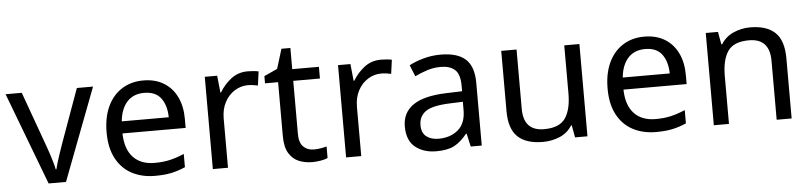

<svg xmlns="http://www.w3.org/2000/svg" viewBox="-42 -880 4684 1111"><g transform="rotate(-5 2300.0 -324.5)"><path d="M203 0 0 -536H94L208 -220Q216 -198 225 -171Q234 -144 241 -119.5Q248 -95 251 -78H255Q259 -95 266.5 -120Q274 -145 283.5 -172Q293 -199 300 -220L414 -536H508L304 0Z M800 -546Q869 -546 918.5 -516Q968 -486 994.5 -431.5Q1021 -377 1021 -304V-251H654Q656 -160 700.5 -112.5Q745 -65 825 -65Q876 -65 915.5 -74.5Q955 -84 997 -102V-25Q956 -7 916 1.5Q876 10 821 10Q745 10 686.5 -21Q628 -52 595.5 -113.5Q563 -175 563 -264Q563 -352 592.5 -415Q622 -478 675.5 -512Q729 -546 800 -546ZM799 -474Q736 -474 699.5 -433.5Q663 -393 656 -321H929Q928 -389 897 -431.5Q866 -474 799 -474Z M1407 -546Q1422 -546 1439.5 -544.5Q1457 -543 1470 -540L1459 -459Q1446 -462 1430.5 -464Q1415 -466 1401 -466Q1360 -466 1324 -443.5Q1288 -421 1266.5 -380.5Q1245 -340 1245 -286V0H1157V-536H1229L1239 -438H1243Q1269 -482 1310 -514Q1351 -546 1407 -546Z M1749 -62Q1769 -62 1790 -65.5Q1811 -69 1824 -73V-6Q1810 1 1784 5.5Q1758 10 1734 10Q1692 10 1656.5 -4.5Q1621 -19 1599 -55Q1577 -91 1577 -156V-468H1501V-510L1578 -545L1613 -659H1665V-536H1820V-468H1665V-158Q1665 -109 1688.5 -85.5Q1712 -62 1749 -62Z M2181 -546Q2196 -546 2213.5 -544.5Q2231 -543 2244 -540L2233 -459Q2220 -462 2204.5 -464Q2189 -466 2175 -466Q2134 -466 2098 -443.5Q2062 -421 2040.5 -380.5Q2019 -340 2019 -286V0H1931V-536H2003L2013 -438H2017Q2043 -482 2084 -514Q2125 -546 2181 -546Z M2527 -545Q2625 -545 2672 -502Q2719 -459 2719 -365V0H2655L2638 -76H2634Q2599 -32 2560.5 -11Q2522 10 2454 10Q2381 10 2333 -28.5Q2285 -67 2285 -149Q2285 -229 2348 -272.5Q2411 -316 2542 -320L2633 -323V-355Q2633 -422 2604 -448Q2575 -474 2522 -474Q2480 -474 2442 -461.5Q2404 -449 2371 -433L2344 -499Q2379 -518 2427 -531.5Q2475 -545 2527 -545ZM2553 -259Q2453 -255 2414.5 -227Q2376 -199 2376 -148Q2376 -103 2403.5 -82Q2431 -61 2474 -61Q2542 -61 2587 -98.5Q2632 -136 2632 -214V-262Z M3333 -536V0H3261L3248 -71H3244Q3218 -29 3172 -9.5Q3126 10 3074 10Q2977 10 2928 -36.5Q2879 -83 2879 -185V-536H2968V-191Q2968 -63 3087 -63Q3176 -63 3210.5 -113Q3245 -163 3245 -257V-536Z M3710 -546Q3779 -546 3828.5 -516Q3878 -486 3904.5 -431.5Q3931 -377 3931 -304V-251H3564Q3566 -160 3610.5 -112.5Q3655 -65 3735 -65Q3786 -65 3825.5 -74.5Q3865 -84 3907 -102V-25Q3866 -7 3826 1.5Q3786 10 3731 10Q3655 10 3596.5 -21Q3538 -52 3505.5 -113.5Q3473 -175 3473 -264Q3473 -352 3502.5 -415Q3532 -478 3585.5 -512Q3639 -546 3710 -546ZM3709 -474Q3646 -474 3609.5 -433.5Q3573 -393 3566 -321H3839Q3838 -389 3807 -431.5Q3776 -474 3709 -474Z M4325 -546Q4421 -546 4470 -499.5Q4519 -453 4519 -349V0H4432V-343Q4432 -472 4312 -472Q4223 -472 4189 -422Q4155 -372 4155 -278V0H4067V-536H4138L4151 -463H4156Q4182 -505 4228 -525.5Q4274 -546 4325 -546Z"/></g></svg>

Font: Noto Sans Tifinagh
Style: Regular
Weight: 400
Designer: JamraPatel
Foundry: JamraPatel LLC
Version: Version 2.004; ttfautohint (v1.8.4.7-5d5b)